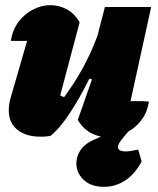

<svg xmlns="http://www.w3.org/2000/svg" viewBox="-20 -522 613 743"><path d="M281 -58 336 -215 326 -218Q288 -141 248 -81Q208 -21 175 4Q156 7 138 7Q80 7 47 -20Q14 -47 14 -95Q14 -119 21 -143L85 -364Q54 -363 22 -364Q29 -408 52.5 -438.5Q76 -469 108.5 -485.5Q141 -502 175 -502Q208 -502 238.5 -486Q269 -470 288 -435L213 -153Q220 -149 228 -146Q268 -200 299.5 -257Q331 -314 357 -383L386 -495H565L485 -130Q519 -132 556 -129Q550 -86 525.5 -55Q501 -24 466.5 -7.5Q432 9 396 9Q362 9 331.5 -7.5Q301 -24 281 -58ZM383 201Q338 201 311 180Q284 159 277.5 128.5Q271 98 286.5 67.5Q302 37 343 19L452 -30H490L450 19Q433 40 437.5 52Q442 64 467 64Q478 64 490 61.5Q502 59 515 57L528 103Q503 151 465 176Q427 201 383 201Z"/></svg>

Font: Piazzolla Black
Style: Italic
Weight: 900
Italic angle: -11.3°
Designer: Juan Pablo del Peral
Foundry: Huerta Tipografica
Version: Version 1.330